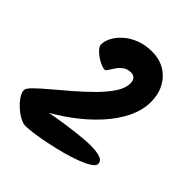

<svg xmlns="http://www.w3.org/2000/svg" viewBox="-201 -873 984 984"><g transform="rotate(45 291.5 -380.5)"><path d="M227 -507Q214 -507 196.5 -515Q179 -523 162 -535Q145 -547 133.5 -560.5Q122 -574 122 -585Q122 -611 137 -639Q152 -667 179.5 -691Q207 -715 246 -730Q285 -745 333 -745Q388 -745 428 -720.5Q468 -696 490 -654Q512 -612 512 -559Q512 -498 482 -437Q452 -376 400 -319.5Q348 -263 281.5 -214Q215 -165 141 -127L146 -142Q179 -149 214.5 -155Q250 -161 284 -166Q318 -171 349 -174.5Q380 -178 405.5 -180Q431 -182 448 -182Q496 -182 520.5 -173Q545 -164 545 -142Q545 -128 522.5 -113.5Q500 -99 462.5 -84.5Q425 -70 380 -58Q335 -46 289.5 -36.5Q244 -27 205.5 -21.5Q167 -16 143 -16Q126 -16 103 -28.5Q80 -41 58.5 -60.5Q37 -80 22.5 -101.5Q8 -123 8 -141Q8 -154 34 -179.5Q60 -205 101 -239.5Q142 -274 188.5 -314Q235 -354 276.5 -395.5Q318 -437 344 -476.5Q370 -516 370 -550Q370 -573 359.5 -583Q349 -593 332 -593Q307 -593 289.5 -580Q272 -567 260.5 -550Q249 -533 241 -520Q233 -507 227 -507Z"/></g></svg>

Font: Kalam Variable Light
Style: Regular
Weight: 300
Designer: Lipi Raval, Jonny Pinhorn
Foundry: Indian Type Foundry
Version: Version 3.000